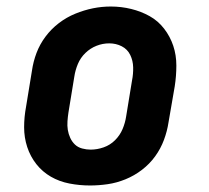

<svg xmlns="http://www.w3.org/2000/svg" viewBox="-20 -561 640 589"><path d="M256 8Q224 8 193 2Q162 -4 136 -19Q110 -34 91.5 -57.5Q73 -81 63.5 -110Q54 -139 54 -170.5Q54 -202 60 -234L78 -344Q82 -372 92 -398.5Q102 -425 119.5 -448.5Q137 -472 160.5 -490Q184 -508 211 -519Q238 -530 265 -535.5Q292 -541 320 -541Q352 -541 382.5 -533.5Q413 -526 439 -511.5Q465 -497 483.5 -473Q502 -449 511.5 -420.5Q521 -392 521 -360Q521 -328 516 -296L497 -186Q493 -159 483 -132Q473 -105 456 -81.5Q439 -58 415.5 -40Q392 -22 365 -11Q338 0 310.5 4Q283 8 256 8ZM258 -102Q278 -102 298 -109Q318 -116 333 -131Q348 -146 356 -165Q364 -184 367 -204L385 -314Q389 -334 388.5 -354.5Q388 -375 379.5 -392.5Q371 -410 353.5 -419Q336 -428 315 -428Q295 -428 276 -420.5Q257 -413 242 -398.5Q227 -384 219 -365Q211 -346 208 -326L190 -216Q188 -203 187 -189Q186 -175 188 -162.5Q190 -150 195.5 -138Q201 -126 210 -117.5Q219 -109 232 -105.5Q245 -102 258 -102Z"/></svg>

Font: Iosevka Slab XBdExObl
Style: Regular
Weight: 800
Width: 7
Italic angle: -9°
Monospace: yes
Designer: Belleve Invis
Foundry: Belleve Invis
Version: Version 11.1.0; ttfautohint (v1.8.3)